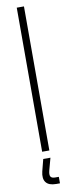

<svg xmlns="http://www.w3.org/2000/svg" viewBox="-107 -831 395 1050"><g transform="rotate(-10 90.0 -306.5)"><path d="M70 0V-800H110V0ZM136 187H115Q74.5 187 58.5 166Q42.5 145 52 106L69 40H109L91 106Q84.5 130 90.2 140.5Q96 151 116 151H136Z"/></g></svg>

Font: Big Shoulders Stencil Text SC Thin
Style: Regular
Weight: 100
Designer: Patric King
Foundry: XO Type Co
Version: Version 2.001